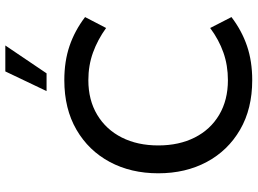

<svg xmlns="http://www.w3.org/2000/svg" viewBox="-140 -794 944 703"><g transform="rotate(-90 331.5 -442.0)"><path d="M390 10Q285 10 208.5 -34.5Q132 -79 90.5 -156.5Q49 -234 49 -334Q49 -434 90.5 -511.5Q132 -589 208.5 -633.5Q285 -678 390 -678Q459 -678 515 -659Q571 -640 621 -602L581 -525Q538 -556 491 -573Q444 -590 390 -590Q317 -590 263 -557.5Q209 -525 180 -467.5Q151 -410 151 -334Q151 -258 180 -200.5Q209 -143 263 -111Q317 -79 390 -79Q444 -79 491 -95.5Q538 -112 581 -144L621 -66Q571 -28 515 -9Q459 10 390 10ZM350 -743 422 -894H517L415 -743Z"/></g></svg>

Font: Gantari Medium
Style: Regular
Weight: 500
Designer: Anugrah Pasau
Foundry: Lafontype
Version: Version 1.000; ttfautohint (v1.8.4.7-5d5b)